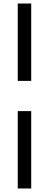

<svg xmlns="http://www.w3.org/2000/svg" viewBox="-20 -826 279 1092"><path d="M81 -366V-806H157.5V-366ZM81 246V-194H157.5V246Z"/></svg>

Font: Space 7353
Style: Regular
Weight: 400
Designer: Christine Claussen + Ruben Lyon  (Space 7353)
Version: Version 1.000;FEAKit 1.0